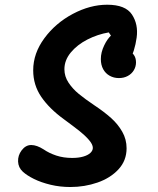

<svg xmlns="http://www.w3.org/2000/svg" viewBox="-20 -762 660 801"><path d="M75.2 -45.7Q56.5 -62.8 55.4 -88.1Q54.3 -113.3 70.1 -134.6Q87.2 -157.2 110.5 -157Q133.7 -156.8 161.7 -138.9Q184.8 -123 214.9 -113Q245 -103.1 281.1 -103.1Q307.7 -103.1 327.1 -108.7Q346.6 -114.3 357 -124Q367.3 -133.8 367.3 -145.1Q367.3 -159.3 351.3 -177.9Q335.3 -196.5 312.2 -214.9Q289 -233.3 254.2 -258.9L246.2 -264.8Q185.7 -308.8 152.1 -358Q118.5 -407.3 118.5 -468.8Q118.5 -539.3 165.2 -602.6Q211.8 -665.8 283.9 -704.1Q356 -742.3 427.2 -742.3Q503.5 -742.3 530.5 -701.4Q557.6 -660.4 550.1 -605.2Q542.6 -549.9 518 -501.4Q516.6 -498.8 516 -497.6Q515.5 -496.3 514.1 -493.8L512.6 -546.9Q527.8 -546.9 537.6 -534.1Q547.4 -521.2 547.4 -501.9Q547.4 -484 538.3 -468.9Q529.2 -453.8 513.1 -445.1Q497 -436.3 476 -436.3Q454.8 -436.3 437.6 -445.9Q420.4 -455.4 410.5 -473.3Q400.7 -491.2 400.7 -515.5Q400.7 -529.7 404.2 -544Q407.8 -558.3 414.8 -572.8Q421.1 -586 428.2 -596.2Q435.3 -606.3 442.8 -613.5L433.7 -626.8Q387.1 -618.8 344.6 -597.1Q302.2 -575.4 275.4 -543.1Q248.7 -510.8 248.7 -473.2Q248.7 -443.1 266 -417Q283.4 -390.9 309 -370Q334.5 -349.1 373.8 -322.6Q414.5 -295.6 443.3 -269.8Q472.2 -244 490.1 -212.3Q508.1 -180.7 508.1 -143.5Q508.1 -92.2 474.4 -55.7Q440.8 -19.2 387 -0.5Q333.2 18.2 273.4 18.2Q230.2 18.2 191.1 8.8Q152 -0.6 122.2 -15.2Q92.5 -29.9 75.2 -45.7Z"/></svg>

Font: Monaspace Radon Var
Style: Regular
Weight: 400
Designer: Riley Cran and the Lettermatic Team
Version: Version 1.000 (Monaspace Radon Var)